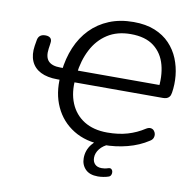

<svg xmlns="http://www.w3.org/2000/svg" viewBox="-95 -810 1113 1099"><g transform="rotate(10 461.5 -261.0)"><path d="M543.6 8.9Q442.8 8.9 370.4 -35.7Q297.9 -80.4 262.2 -158Q226.4 -235.5 234.2 -334.9L247.3 -314.9H220.7Q161.2 -314.9 122.4 -334.7Q83.7 -354.5 67.6 -392Q51.4 -429.6 59.4 -481.6L65.5 -517.5Q72.2 -550.8 110.2 -550.8Q129.1 -550.8 139 -541.3Q148.9 -531.7 145.5 -511.7Q144.5 -504.7 143.4 -495.8Q142.4 -487 140.9 -479Q134.2 -430.2 155.2 -407.3Q176.3 -384.4 224.9 -384.4H253.2L236.6 -364.3Q245 -441.1 272 -505Q299 -568.9 344.4 -615.7Q389.9 -662.5 452.6 -688.2Q515.2 -713.9 594 -713.9Q665.1 -713.9 717.7 -692.6Q770.2 -671.2 805.1 -634.3Q840 -597.5 859 -550.8Q877.9 -504.1 882.9 -453.3Q887.9 -402.5 879.9 -353.2Q877.5 -337.5 870.7 -329.2Q863.9 -320.8 854.4 -317.9Q844.8 -314.9 834 -314.9H304.4L321.4 -335.4Q313.3 -255.8 338.6 -194.5Q363.9 -133.2 418.7 -98.8Q473.5 -64.5 553.9 -64.5Q619.5 -64.5 671.7 -79.9Q723.9 -95.3 769 -124.7Q783.7 -133.6 795.4 -132.2Q807.1 -130.8 814.4 -122.5Q821.8 -114.3 824 -103.1Q826.2 -91.9 821.6 -80.4Q817 -69 803.8 -61.1Q750.8 -26.2 683.5 -8.7Q616.2 8.9 543.6 8.9ZM589.9 -642.9Q510.8 -642.9 454.9 -606.8Q398.9 -570.7 366.2 -507.4Q333.4 -444.1 323.9 -363.4L311.2 -384.4H822.7L797.9 -352Q809.9 -434.8 792.3 -500.5Q774.8 -566.2 725 -604.5Q675.2 -642.9 589.9 -642.9ZM544.6 192.3Q496.4 192.3 471.8 166.9Q447.1 141.5 447.1 103Q447.1 57.1 475.6 21.2Q504.1 -14.8 553.3 -36.2L578.8 0Q543 14.6 524 38.8Q504.9 63 504.9 90.5Q504.9 113.7 518.7 127.7Q532.4 141.8 558 141.8Q566.6 141.8 575.4 140.5Q584.2 139.3 594.7 135.7Q607 131.8 613.6 136.9Q620.3 142.1 621.8 151.7Q623.3 161.2 619.6 169.9Q616 178.5 607.2 181.9Q593.2 186.9 576.1 189.6Q558.9 192.3 544.6 192.3Z"/></g></svg>

Font: Nunito Variable Extra Light
Style: Italic
Weight: 200
Italic angle: -9°
Designer: Vernon Adams
Foundry: Vernon Adams
Version: Version 3.602